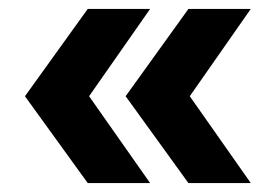

<svg xmlns="http://www.w3.org/2000/svg" viewBox="-20 -485 608 431"><path d="M177 -74 36 -269 177 -465H317L180 -269L317 -74ZM403 -74 262 -269 403 -465H543L406 -269L543 -74Z"/></svg>

Font: Montserrat Thin
Style: Bold
Weight: 700
Version: Version 9.000